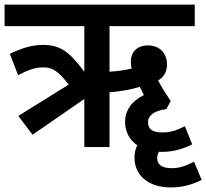

<svg xmlns="http://www.w3.org/2000/svg" viewBox="-20 -642 900 838"><path d="M122 -54 348 -210V0H458V-239C506 -243 556 -252 590 -263C595 -253 601 -240 608 -227C554 -201 526 -159 526 -110C526 -66 546 -31 579 -8C571 8 567 26 567 45C567 125 629 176 725 176C782 176 825 161 860 143L827 64C787 84 762 92 729 92C689 92 666 78 666 48C666 38 669 29 674 20C678 21 681 21 685 21C741 21 785 5 819 -12L787 -91C747 -71 721 -64 688 -64C648 -64 626 -77 626 -108C626 -136 648 -158 707 -166H706L725 -201C704 -232 687 -259 670 -291C692 -303 709 -326 709 -361C709 -405 681 -444 624 -444C586 -444 551 -421 551 -373C551 -363 552 -353 555 -343C529 -336 491 -331 458 -329V-528H830V-622H0V-528H348V-329C283 -416 243 -446 168 -446C116 -446 71 -430 23 -407L59 -314C105 -338 135 -348 169 -348C211 -348 235 -330 280 -273L60 -136Z"/></svg>

Font: Noto Sans SemiCondensed SemiBold
Style: Italic
Weight: 600
Width: 4
Italic angle: -12°
Designer: Monotype Design Team
Foundry: Monotype Imaging Inc.
Version: Version 2.013